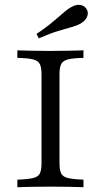

<svg xmlns="http://www.w3.org/2000/svg" viewBox="-20 -781 421 801"><path d="M52.4 0V-31.5Q96.8 -33.1 118.1 -38.3Q139.5 -43.5 146.4 -57.7Q153.2 -71.8 153.2 -100.8V-470.2Q153.2 -499.2 146.4 -513.3Q139.5 -527.4 118.1 -533.1Q96.8 -538.7 52.4 -539.5V-571Q74.2 -570.2 109.7 -569.4Q145.2 -568.5 190.3 -568.5Q233.9 -568.5 270.2 -569.4Q306.5 -570.2 328.2 -571V-539.5Q284.7 -538.7 263.3 -533.1Q241.9 -527.4 235.1 -513.3Q228.2 -499.2 228.2 -470.2V-100.8Q228.2 -71.8 235.1 -57.7Q241.9 -43.5 263.3 -38.3Q284.7 -33.1 328.2 -31.5V0Q306.5 -0.8 270.2 -1.6Q233.9 -2.4 190.3 -2.4Q145.2 -2.4 109.7 -1.6Q74.2 -0.8 52.4 0ZM141.9 -621 132.3 -639.5Q163.7 -660.5 185.5 -677.8Q207.3 -695.2 223.4 -709.3Q239.5 -723.4 252.4 -734.3Q265.3 -745.2 279 -752.4Q299.2 -763.7 316.5 -760.1Q333.9 -756.5 341.9 -741.9Q350 -728.2 343.5 -711.7Q337.1 -695.2 316.9 -683.1Q300.8 -674.2 277.8 -667.7Q254.8 -661.3 222.2 -651.6Q189.5 -641.9 141.9 -621Z"/></svg>

Font: Playfair 12pt Light
Style: Regular
Weight: 300
Designer: Claus Eggers Sørensen
Foundry: Claus Eggers Sørensen
Version: Version 2.000;gftools[0.9.28]